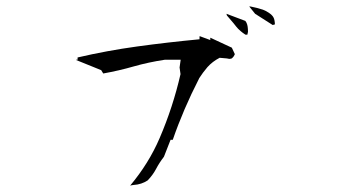

<svg xmlns="http://www.w3.org/2000/svg" viewBox="-20 -708 1040 592"><path d="M508.8 -276.9H512.7Q545.4 -371.6 593.8 -465.8V-466.3Q605 -483.9 619.6 -501Q634.8 -518.1 657.2 -529.8L679.7 -527.8Q685.1 -526.4 687 -526.4Q693.4 -526.4 696.3 -529.3Q701.7 -534.2 704.1 -541L694.8 -561L628.4 -591.8V-590.8V-584.5L596.7 -596.2H595.2V-586.9Q496.6 -577.6 402.8 -564.7Q309.1 -551.8 219.2 -530.8V-523.9H214.4L214.8 -522.9L292 -491.7L298.3 -481.4Q347.2 -490.2 392.3 -503.2Q437.5 -516.1 488.8 -523.9H489.3H537.1L533.7 -500L536.6 -479.5Q513.2 -377.4 472.2 -282.2Q439 -204.6 381.3 -135.7Q386.7 -137.2 392.1 -137.7Q416.5 -139.2 435.5 -151.9Q451.7 -168.9 461.4 -187.5Q471.7 -207 485.4 -224.6L505.9 -276.9ZM679.7 -660.2Q692.4 -646 700.2 -636.2Q710 -623.5 714.1 -619.4Q718.3 -615.2 721.7 -612.3Q728.5 -606.4 736.8 -601.1H742.7L744.6 -609.9Q744.6 -627.9 740.7 -636.2Q739.3 -640.1 736.3 -643.6L678.2 -665.5ZM766.6 -665.5 820.8 -630.9 827.6 -632.8Q827.1 -647.5 823.2 -654.3Q819.8 -661.1 809.1 -668.5Q799.8 -674.8 790.5 -678.2Q772.5 -684.1 752.4 -688H748.5Z"/></svg>

Font: Bakudai
Style: Light
Weight: 300
Version: Version 1.48